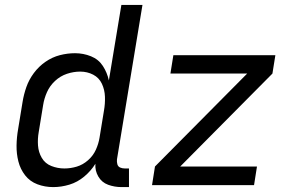

<svg xmlns="http://www.w3.org/2000/svg" viewBox="-20 -755 1192 783"><path d="M197 8Q230 8 263 -2Q296 -12 323.5 -35Q351 -58 369 -87Q367 -59 381 -35Q395 -11 421 -1.5Q447 8 476 8H506V-68H489Q478 -68 469.5 -72Q461 -76 458.5 -85.5Q456 -95 457 -105L561 -735H475L424 -427Q417 -459 399.5 -486Q382 -513 351 -525.5Q320 -538 286 -538Q255 -538 224 -530Q193 -522 165.5 -503Q138 -484 118 -457Q98 -430 87.5 -400Q77 -370 72 -339L54 -229Q48 -195 47.5 -161.5Q47 -128 55 -96.5Q63 -65 82.5 -40Q102 -15 132.5 -3.5Q163 8 197 8ZM600 0H1016L1028 -76H715L1091 -455L1103 -530H687L675 -455H988L612 -76ZM242 -68Q215 -68 189.5 -78Q164 -88 150.5 -111Q137 -134 135 -161.5Q133 -189 138 -217L156 -327Q160 -353 171.5 -379Q183 -405 204.5 -425Q226 -445 253 -454Q280 -463 307 -463Q336 -463 360 -450.5Q384 -438 395.5 -413.5Q407 -389 408 -360.5Q409 -332 404 -304L386 -194Q382 -169 371 -144.5Q360 -120 339 -101.5Q318 -83 293 -75.5Q268 -68 243 -68Z"/></svg>

Font: Iosevka Sparkle
Style: Italic
Weight: 400
Italic angle: -9°
Designer: Belleve Invis
Foundry: Belleve Invis
Version: Version 4.5.0; ttfautohint (v1.8.3)